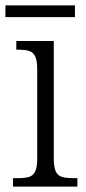

<svg xmlns="http://www.w3.org/2000/svg" viewBox="-25 -687 315 707"><path d="M23 -31H38Q67 -31 82 -35.5Q97 -40 104.5 -55.5Q112 -71 112 -102V-431Q112 -463 105 -478.5Q98 -494 83.5 -499Q69 -504 42 -504H35V-536H173V-105Q173 -72 180 -56.5Q187 -41 202 -36Q217 -31 246 -31H260V0H23ZM-5 -667H251V-624H-5Z"/></svg>

Font: Noto Serif NarrowLight
Style: Regular
Weight: 300
Width: 4
Designer: Monotype Design Team
Foundry: Monotype Imaging Inc.
Version: Version 1.001